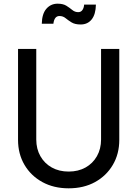

<svg xmlns="http://www.w3.org/2000/svg" viewBox="-20 -1011 746 1043"><path d="M353 12Q435 12 496.5 -22Q558 -56 593 -115.5Q628 -175 628 -251V-745H529V-253Q529 -202 506.5 -162.5Q484 -123 444.5 -101Q405 -79 353 -79Q301 -79 261.5 -101Q222 -123 199.5 -162.5Q177 -202 177 -253V-745H78V-251Q78 -175 113 -115.5Q148 -56 210 -22Q272 12 353 12ZM418 -878Q456 -878 478 -905.5Q500 -933 501 -986H437Q436 -969 428 -957Q420 -945 405 -945Q387 -945 373 -956.5Q359 -968 341 -979.5Q323 -991 293 -991Q256 -991 232 -963.5Q208 -936 207 -882H270Q275 -924 303 -924Q322 -924 336 -912.5Q350 -901 368.5 -889.5Q387 -878 418 -878Z"/></svg>

Font: Plus Jakarta Sans Medium
Style: Regular
Weight: 500
Designer: Gumpita Rahayu
Foundry: Tokotype
Version: Version 2.004; ttfautohint (v1.8.3)